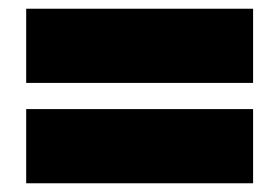

<svg xmlns="http://www.w3.org/2000/svg" viewBox="-20 -540 640 440"><path d="M40 -350V-520H560V-350ZM40 -120V-290H560V-120Z"/></svg>

Font: Tektur SemiCondensed Black
Style: Regular
Weight: 900
Width: 4
Designer: Adam Jagosz
Foundry: Adam Jagosz
Version: Version 1.005;gftools[0.9.30]